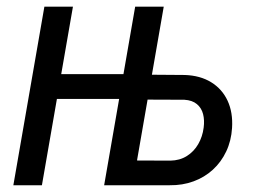

<svg xmlns="http://www.w3.org/2000/svg" viewBox="-20 -548 761 568"><path d="M361.3 -328.6 348.6 -255.4H130.4L143.6 -328.6ZM195.8 -528.3 104 0H19.5L111.3 -528.3ZM407.7 -327.1 526.4 -326.2Q572.3 -324.7 604.7 -304.7Q637.2 -284.7 653.3 -250Q669.4 -215.3 666.5 -169.4Q664.1 -131.3 649.2 -99.9Q634.3 -68.4 609.6 -45.9Q585 -23.4 552.5 -11.5Q520 0.5 481.9 0H288.1L379.9 -528.3H464.4L385.3 -73.2L483.9 -72.8Q511.7 -73.2 532.7 -86.4Q553.7 -99.6 566.4 -121.6Q579.1 -143.6 582.5 -170.4Q585.4 -192.4 580.8 -210.4Q576.2 -228.5 562.5 -240Q548.8 -251.5 525.4 -252.9L394.5 -253.4Z"/></svg>

Font: Roboto Condensed
Style: Italic
Weight: 400
Italic angle: -12°
Designer: Christian Robertson
Foundry: Google
Version: Version 3.0